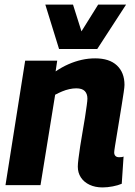

<svg xmlns="http://www.w3.org/2000/svg" viewBox="-20 -809 591 839"><path d="M90 -544H230L223 -497Q251 -516 279.5 -528.5Q308 -541 337 -547.5Q366 -554 396 -554Q458 -554 491 -523Q524 -492 524 -438Q524 -429 520.5 -405.5Q517 -382 512 -351Q507 -320 501.5 -286.5Q496 -253 491 -222.5Q486 -192 482.5 -170.5Q479 -149 479 -143Q479 -133 484.5 -127.5Q490 -122 500 -122Q505 -122 510.5 -122.5Q516 -123 520 -125L512 -6Q496 1 472.5 5.5Q449 10 428 10Q396 10 371.5 -1.5Q347 -13 333.5 -33.5Q320 -54 320 -81Q320 -93 323 -116.5Q326 -140 330.5 -170.5Q335 -201 341 -234Q347 -267 351.5 -296.5Q356 -326 359 -348Q362 -370 362 -378Q362 -399 350.5 -411Q339 -423 313 -423Q299 -423 283 -419.5Q267 -416 251.5 -409.5Q236 -403 221 -395L157 0H4ZM531 -789 405 -595H238L178 -789H299L336 -672L409 -789Z"/></svg>

Font: Georama ExtraCondensed Thin
Style: Bold Italic
Weight: 700
Italic angle: -9°
Version: Version 1.001